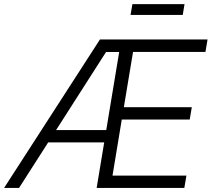

<svg xmlns="http://www.w3.org/2000/svg" viewBox="-46 -921 1037 941"><path d="M-25.9 0 443.8 -727.5H971.2L960.9 -666.5H606L561 -395.5H894L883.8 -335H550.8L505.4 -60.5H867.7L857.4 0H427.7L538.1 -666H473.6L47.4 0ZM168 -223.1 178.2 -283.7H509.3L499.5 -223.1ZM858.4 -900.9 849.6 -847.7H593.8L603 -900.9Z"/></svg>

Font: Inter 24pt Light
Style: Italic
Weight: 300
Italic angle: -9.3988°
Designer: Rasmus Andersson
Foundry: rsms
Version: Version 4.001;git-66647c0bb